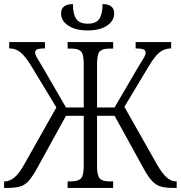

<svg xmlns="http://www.w3.org/2000/svg" viewBox="-25 -920 885 940"><path d="M404 -771Q345 -771 309.5 -794.5Q274 -818 274 -854Q274 -900 332 -900Q332 -852 348 -828Q364 -804 404 -804Q446 -804 461.5 -828Q477 -852 477 -900Q534 -900 534 -854Q534 -818 499 -794.5Q464 -771 404 -771ZM-5 0V-32H-1Q21 -32 44 -50Q67 -68 93 -114L251 -394L128 -597Q98 -646 74.5 -664.5Q51 -683 20 -683V-714H195V-683Q170 -683 158.5 -679Q147 -675 147 -663Q147 -653 156.5 -636.5Q166 -620 188 -584L298 -394H385V-605Q385 -655 371.5 -668.5Q358 -682 326 -682H306V-714H529V-682H509Q477 -682 463.5 -668.5Q450 -655 450 -604V-394H536L647 -584Q669 -620 678.5 -636Q688 -652 688 -663Q688 -674 676.5 -678.5Q665 -683 639 -683V-714H813V-683Q782 -683 758 -665Q734 -647 704 -597L584 -397L744 -114Q771 -68 792.5 -50Q814 -32 836 -32H840V0H823Q785 0 761.5 -7Q738 -14 719 -34.5Q700 -55 677 -97L536 -353H450V-110Q450 -60 463.5 -46Q477 -32 510 -32H529V0H306V-32H325Q357 -32 371 -46Q385 -60 385 -110V-353H298L157 -97Q134 -55 115.5 -34.5Q97 -14 73.5 -7Q50 0 12 0Z"/></svg>

Font: Noto Serif Condensed Light
Style: Regular
Weight: 300
Width: 3
Designer: Monotype Design Team
Foundry: Monotype Imaging Inc.
Version: Version 2.013